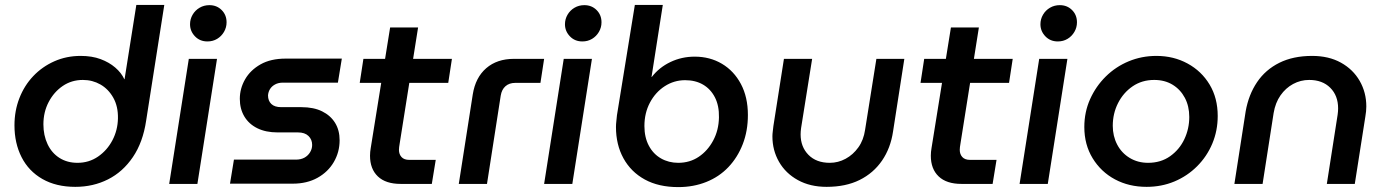

<svg xmlns="http://www.w3.org/2000/svg" viewBox="-20 -750 5654 783"><path d="M287 12Q209 12 153 -20Q97 -52 68 -109Q39 -166 39 -239Q39 -298 59 -349.5Q79 -401 115.5 -439.5Q152 -478 201.5 -500Q251 -522 309 -522Q355 -522 390 -509Q425 -496 450 -474.5Q475 -453 487 -427H488L536 -730H650L576 -258Q563 -170 522 -109.5Q481 -49 420.5 -18.5Q360 12 287 12ZM296 -86Q343 -86 380 -111.5Q417 -137 438.5 -178Q460 -219 461 -267Q462 -316 442 -351.5Q422 -387 389.5 -405.5Q357 -424 318 -424Q272 -424 236 -399.5Q200 -375 178.5 -334Q157 -293 157 -243Q157 -198 174 -162Q191 -126 222.5 -106Q254 -86 296 -86Z M670 0 750 -510H865L785 0ZM826 -581Q795 -581 775 -602Q755 -623 755 -651Q755 -672 765.5 -690Q776 -708 794 -718.5Q812 -729 834 -729Q864 -729 884 -709Q904 -689 904 -659Q904 -638 893.5 -620Q883 -602 865.5 -591.5Q848 -581 826 -581Z M918 -1 934 -99H1186Q1207 -99 1221.5 -107Q1236 -115 1244.5 -129Q1253 -143 1253 -159Q1253 -181 1238 -195.5Q1223 -210 1195 -210H1112Q1064 -210 1029.5 -227Q995 -244 976.5 -275Q958 -306 958 -347Q958 -389 979.5 -426.5Q1001 -464 1042.5 -487.5Q1084 -511 1145 -511H1374L1358 -413H1134Q1115 -413 1101.5 -405.5Q1088 -398 1081 -386.5Q1074 -375 1073 -361Q1073 -339 1086.5 -326Q1100 -313 1127 -313H1209Q1259 -313 1293.5 -296Q1328 -279 1346.5 -249Q1365 -219 1365 -178Q1365 -130 1341.5 -89.5Q1318 -49 1275 -25Q1232 -1 1174 -1Z M1614 0Q1553 0 1521 -30.5Q1489 -61 1489 -115Q1489 -130 1492 -147L1571 -638H1685L1610 -165Q1607 -148 1607 -139Q1607 -121 1617.5 -109.5Q1628 -98 1649 -98H1757L1741 0ZM1447 -412 1462 -510H1823L1808 -412Z M1851 0 1908 -365Q1919 -434 1963 -472Q2007 -510 2076 -510H2199L2184 -412H2081Q2057 -412 2041.5 -398.5Q2026 -385 2022 -360L1966 0Z M2199 0 2279 -510H2394L2314 0ZM2355 -581Q2324 -581 2304 -602Q2284 -623 2284 -651Q2284 -672 2294.5 -690Q2305 -708 2323 -718.5Q2341 -729 2363 -729Q2393 -729 2413 -709Q2433 -689 2433 -659Q2433 -638 2422.5 -620Q2412 -602 2394.5 -591.5Q2377 -581 2355 -581Z M2746 13Q2666 13 2609.5 -18Q2553 -49 2522.5 -104.5Q2492 -160 2492 -232Q2492 -243 2493.5 -255.5Q2495 -268 2496 -280L2569 -730H2683L2637 -436H2638Q2668 -475 2714 -497Q2760 -519 2813 -519Q2875 -519 2924 -490Q2973 -461 3001.5 -407.5Q3030 -354 3030 -281Q3030 -216 3009 -162Q2988 -108 2950.5 -68.5Q2913 -29 2860.5 -8Q2808 13 2746 13ZM2746 -86Q2793 -86 2829.5 -110.5Q2866 -135 2888.5 -177Q2911 -219 2912 -271Q2913 -319 2895.5 -353Q2878 -387 2847 -405Q2816 -423 2774 -423Q2729 -423 2691 -398.5Q2653 -374 2630.5 -331.5Q2608 -289 2608 -236Q2608 -190 2626 -156Q2644 -122 2675.5 -104Q2707 -86 2746 -86Z M3668 -510 3622 -214Q3612 -146 3577 -95Q3542 -44 3485.5 -16Q3429 12 3351 12Q3284 12 3234 -15.5Q3184 -43 3157 -90Q3130 -137 3130 -194Q3130 -203 3131.5 -214.5Q3133 -226 3134 -236L3177 -510H3292L3247 -228Q3246 -221 3245.5 -214.5Q3245 -208 3245 -202Q3245 -151 3277 -118.5Q3309 -86 3364 -86Q3398 -86 3428.5 -102.5Q3459 -119 3480.5 -149Q3502 -179 3508 -221L3554 -510Z M3901 0Q3840 0 3808 -30.5Q3776 -61 3776 -115Q3776 -130 3779 -147L3858 -638H3972L3897 -165Q3894 -148 3894 -139Q3894 -121 3904.5 -109.5Q3915 -98 3936 -98H4044L4028 0ZM3734 -412 3749 -510H4110L4095 -412Z M4138 0 4218 -510H4333L4253 0ZM4294 -581Q4263 -581 4243 -602Q4223 -623 4223 -651Q4223 -672 4233.5 -690Q4244 -708 4262 -718.5Q4280 -729 4302 -729Q4332 -729 4352 -709Q4372 -689 4372 -659Q4372 -638 4361.5 -620Q4351 -602 4333.5 -591.5Q4316 -581 4294 -581Z M4656 12Q4584 12 4527 -18.5Q4470 -49 4436 -104.5Q4402 -160 4402 -232Q4402 -293 4425.5 -345.5Q4449 -398 4489.5 -438Q4530 -478 4583 -500Q4636 -522 4696 -522Q4766 -522 4823 -491Q4880 -460 4913 -405Q4946 -350 4946 -277Q4946 -217 4924 -164.5Q4902 -112 4862 -72Q4822 -32 4769.5 -10Q4717 12 4656 12ZM4662 -86Q4714 -86 4752 -113Q4790 -140 4810 -182.5Q4830 -225 4830 -273Q4830 -317 4812 -351Q4794 -385 4762 -404.5Q4730 -424 4687 -424Q4637 -424 4599 -398Q4561 -372 4539.5 -329.5Q4518 -287 4518 -237Q4518 -195 4536 -160.5Q4554 -126 4587 -106Q4620 -86 4662 -86Z M5014 0 5060 -296Q5072 -364 5106.5 -415Q5141 -466 5197.5 -494Q5254 -522 5331 -522Q5399 -522 5448.5 -494.5Q5498 -467 5525 -420Q5552 -373 5552 -316Q5552 -307 5551 -296Q5550 -285 5548 -274L5505 0H5391L5435 -282Q5436 -289 5436.5 -295.5Q5437 -302 5437 -308Q5437 -360 5405 -392Q5373 -424 5319 -424Q5284 -424 5253.5 -407.5Q5223 -391 5202 -361Q5181 -331 5174 -289L5129 0Z"/></svg>

Font: MuseoModerno Medium
Style: Italic
Weight: 500
Italic angle: -9°
Designer: Pablo Cosgaya, Héctor Gatti, Marcela Romero, and the Authors of The MuseoModerno Project.
Foundry: Omnibus-Type Team
Version: Version 1.003